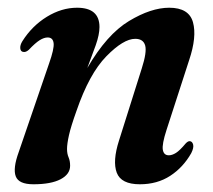

<svg xmlns="http://www.w3.org/2000/svg" viewBox="-20 -468 552 497"><path d="M41 -333.5Q33.5 -334 32.5 -342.5Q31.5 -351 38 -361.5Q63 -401 101.2 -424.5Q139.5 -448 179.5 -448Q237.5 -448 237.5 -398Q237.5 -378.5 227.8 -351Q218 -323.5 206 -292Q256.5 -379 313.8 -413.5Q371 -448 418 -448Q469 -448 479.5 -410.5Q490 -373 469.5 -312L411 -131.5Q399 -94.5 401.5 -80.2Q404 -66 417 -66Q425.5 -66 435.5 -72.2Q445.5 -78.5 460.5 -96.5Q467 -103.5 472 -102.5Q478 -101.5 480 -93.5Q482 -85.5 475 -71.5Q454 -34.5 420.5 -12.8Q387 9 342 9Q293.5 9 282.2 -21Q271 -51 288 -104L347 -291Q360.5 -333 355.8 -350.2Q351 -367.5 330 -367.5Q299.5 -367.5 255.2 -322.2Q211 -277 178 -181Q163.5 -140.5 158.5 -118Q153.5 -95.5 153.5 -82.5Q153.5 -70 157.5 -60.8Q161.5 -51.5 161.5 -39Q161.5 -17 136.8 -4Q112 9 66.5 9Q28.5 9 20.8 -11.5Q13 -32 28.5 -74.5L107 -303.5Q120.5 -341.5 118.8 -356.2Q117 -371 103.5 -371Q94 -371 82.8 -364Q71.5 -357 54.5 -339Q47 -332.5 41 -333.5Z"/></svg>

Font: Fraunces 144pt S050 SemiBold
Style: Italic
Weight: 600
Italic angle: -16°
Version: Version 1.000; ttfautohint (v1.8.3)